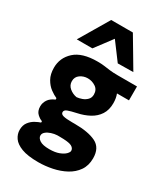

<svg xmlns="http://www.w3.org/2000/svg" viewBox="-235 -874 1021 1178"><g transform="rotate(30 275.0 -285.0)"><path d="M239 204.5Q163.5 204.5 120.5 188Q77.5 171.5 59.5 145.2Q41.5 119 41.5 89.5Q41.5 56.5 57.5 35.2Q73.5 14 95.2 2Q117 -10 133.5 -15V-25Q118 -29 98.2 -47Q78.5 -65 78.5 -99Q78.5 -124 93 -146Q107.5 -168 140 -181.5V-191.5Q118.5 -200.5 93.5 -219Q68.5 -237.5 50.8 -268.8Q33 -300 33 -346.5Q33 -416.5 85.5 -464.5Q138 -512.5 246 -512.5Q274 -512.5 294.8 -509.8Q315.5 -507 338.2 -504Q361 -501 395 -501H532V-402.5H447Q458 -374.5 458 -339.5Q458 -291 436.5 -258Q415 -225 378.2 -205Q341.5 -185 296.5 -175.5Q255 -166.5 235 -159Q215 -151.5 215 -136.5Q215 -122 234.5 -116.8Q254 -111.5 296.5 -111.5H316.5Q412 -111.5 465.8 -85Q519.5 -58.5 519.5 16Q519.5 67.5 494.5 103.5Q469.5 139.5 428.2 161.8Q387 184 337.5 194.2Q288 204.5 239 204.5ZM243.5 -258.5Q261 -260 280.8 -267.2Q300.5 -274.5 314.2 -288.8Q328 -303 328 -325.5Q328 -359.5 302.5 -376.5Q277 -393.5 246.5 -393.5Q217 -393.5 193.2 -376.8Q169.5 -360 169.5 -330Q169.5 -301 192 -282.2Q214.5 -263.5 243.5 -258.5ZM257.5 101.5Q299 101.5 326 91Q353 80.5 366.5 66.8Q380 53 380 43Q380 24.5 359.8 13.8Q339.5 3 274 3H258.5Q238 4 217.2 10.8Q196.5 17.5 182.8 29Q169 40.5 169 55.5Q169 73.5 190 87.5Q211 101.5 257.5 101.5ZM359 -564.5Q336.5 -595 313.8 -625.2Q291 -655.5 268 -686.5Q245.5 -656 223 -626.2Q200.5 -596.5 178 -566.5H67.5Q98 -618 129 -670.2Q160 -722.5 191 -775H344.5Q376 -722.5 406.8 -670.2Q437.5 -618 468.5 -566Z"/></g></svg>

Font: Commissioner
Style: Bold
Weight: 700
Designer: Kostas Bartsokas
Foundry: Kostas Bartsokas
Version: Version 1.000; ttfautohint (v1.8.3)